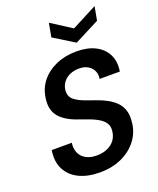

<svg xmlns="http://www.w3.org/2000/svg" viewBox="-168 -1028 939 1141"><g transform="rotate(-20 301.5 -458.0)"><path d="M264 12Q188 12 133.5 -14.5Q79 -41 53.5 -91Q28 -141 39 -211H166Q161 -176 172.5 -148.5Q184 -121 212 -105Q240 -89 281 -89Q318 -89 347 -101.5Q376 -114 393.5 -136.5Q411 -159 415 -189Q419 -213 412.5 -231Q406 -249 391 -262.5Q376 -276 355 -287Q334 -298 307.5 -307.5Q281 -317 253 -327Q174 -353 137.5 -396Q101 -439 110 -507Q117 -570 153 -615.5Q189 -661 247 -686.5Q305 -712 377 -712Q446 -712 494.5 -687.5Q543 -663 566 -618Q589 -573 579 -511H451Q456 -538 446 -560.5Q436 -583 413.5 -597Q391 -611 357 -611Q325 -611 299.5 -600Q274 -589 257.5 -568.5Q241 -548 237 -519Q235 -498 241 -482.5Q247 -467 261 -455.5Q275 -444 294.5 -434.5Q314 -425 338.5 -416.5Q363 -408 391 -398Q426 -386 456.5 -369Q487 -352 508.5 -329.5Q530 -307 539.5 -275Q549 -243 543 -199Q537 -141 501 -93Q465 -45 404.5 -16.5Q344 12 264 12ZM571 -928 555 -841 397 -760 266 -841 282 -928 411 -845Z"/></g></svg>

Font: DM Sans 11pt SemiBold
Style: Italic
Weight: 600
Italic angle: -10°
Version: Version 4.004;gftools[0.9.30]